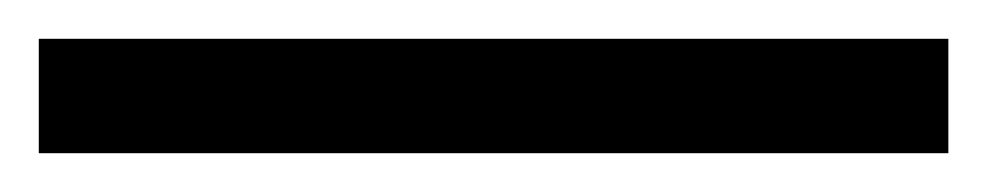

<svg xmlns="http://www.w3.org/2000/svg" viewBox="-25 -839 509 99"><path d="M-5 -760H464V-819H-5Z"/></svg>

Font: Noto Serif Test
Style: Bold
Weight: 700
Version: Version 1.000